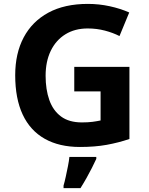

<svg xmlns="http://www.w3.org/2000/svg" viewBox="-20 -744 764 985"><path d="M361 -401H644V-31Q588 -12 527.5 -1Q467 10 390 10Q284 10 209.5 -32Q135 -74 96.5 -156Q58 -238 58 -358Q58 -470 101.5 -552Q145 -634 228 -679Q311 -724 431 -724Q488 -724 543 -712Q598 -700 643 -680L593 -559Q560 -576 518 -587Q476 -598 430 -598Q364 -598 315.5 -568Q267 -538 240.5 -483.5Q214 -429 214 -355Q214 -285 233 -231Q252 -177 293 -146.5Q334 -116 400 -116Q432 -116 454.5 -119Q477 -122 496 -126V-275H361ZM474 71Q464 93 451.5 117.5Q439 142 424.5 168Q410 194 393 221H306V208Q312 188 317.5 162Q323 136 328.5 109Q334 82 336 61H474Z"/></svg>

Font: Noto Sans Adlam Unjoined
Style: Bold
Weight: 700
Version: Version 3.001